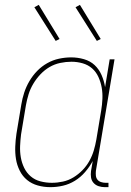

<svg xmlns="http://www.w3.org/2000/svg" viewBox="-20 -765 540 793"><path d="M188 8Q161 8 136 1Q111 -6 92 -21.5Q73 -37 61.5 -60Q50 -83 46 -108Q42 -133 43 -159.5Q44 -186 48 -213L68 -333Q72 -358 80 -382.5Q88 -407 101.5 -430Q115 -453 133.5 -472Q152 -491 175 -504Q198 -517 223.5 -522.5Q249 -528 274 -528Q301 -528 327 -520.5Q353 -513 371 -496Q389 -479 399.5 -455Q410 -431 414 -405L433 -520H453L376 -59Q375 -49 376 -39.5Q377 -30 382.5 -23Q388 -16 397.5 -13Q407 -10 416 -10H428V8H413Q400 8 387.5 4Q375 0 366.5 -9.5Q358 -19 356 -32Q354 -45 356 -59L363 -100Q350 -76 331.5 -54.5Q313 -33 289.5 -18.5Q266 -4 240 2Q214 8 188 8ZM194 -10Q217 -10 240 -15Q263 -20 283.5 -32.5Q304 -45 321 -62.5Q338 -80 349.5 -101Q361 -122 367.5 -144Q374 -166 378 -189L398 -309Q402 -333 403 -357Q404 -381 400 -403.5Q396 -426 386.5 -447Q377 -468 360.5 -482.5Q344 -497 321.5 -503.5Q299 -510 275 -510Q252 -510 228.5 -505Q205 -500 184.5 -488Q164 -476 147 -458Q130 -440 117.5 -419Q105 -398 98 -375.5Q91 -353 87 -330L67 -210Q64 -186 63 -162Q62 -138 66 -115Q70 -92 80 -71.5Q90 -51 107 -36.5Q124 -22 147 -16Q170 -10 194 -10ZM380 -596 292 -735 310 -745 396 -604ZM210 -596 122 -735 140 -745 226 -604Z"/></svg>

Font: Iosevka Curly Slab Thin
Style: Italic
Weight: 100
Italic angle: -9°
Monospace: yes
Designer: Belleve Invis
Foundry: Belleve Invis
Version: Version 22.1.2; ttfautohint (v1.8.4)